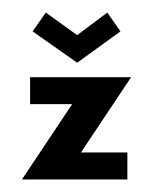

<svg xmlns="http://www.w3.org/2000/svg" viewBox="-20 -286 243 306"><path d="M189 -163H28V-120H95L15 0H183V-43H109ZM53 -266 32 -236 103 -186 172 -236 151 -266 103 -230Z"/></svg>

Font: Hussar Tani
Style: Dwa
Weight: 700
Foundry: Cannot Into Space Fonts
Version: Version 0.92